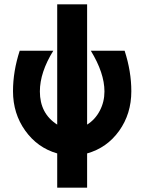

<svg xmlns="http://www.w3.org/2000/svg" viewBox="-20 -706 682 886"><path d="M40 -285Q40 -377 71 -472H226Q164 -372 164 -284Q164 -182 244 -131V-686H382V-131Q419 -154 440.5 -195Q462 -236 462 -284Q462 -369 399 -472H555Q586 -377 586 -285Q586 -181 530 -102.5Q474 -24 382 2V160H244V2Q153 -24 96.5 -103Q40 -182 40 -285Z"/></svg>

Font: Coval
Style: Black
Weight: 1000
Foundry: Context Ltd
Version: Version 001.000